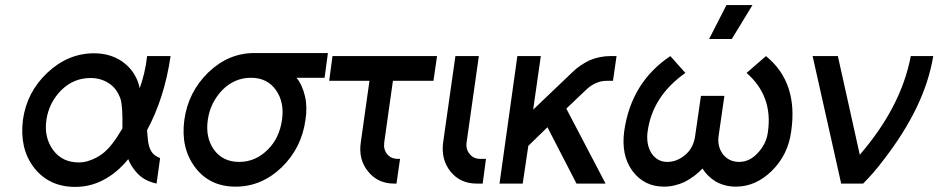

<svg xmlns="http://www.w3.org/2000/svg" viewBox="-20 -720 3680 753"><path d="M349 -511Q247 -511 166 -435Q85 -359 70 -250Q63 -195 73.5 -148Q84 -101 113 -63Q172 13 275 13Q334 13 385 -14Q412 -28 436.5 -48.5Q461 -69 483 -96Q488 -82 495.5 -70.5Q503 -59 511 -49Q526 -30 546.5 -18Q567 -6 594 0L608 -100Q597 -104 588 -110.5Q579 -117 573 -127Q567 -137 563.5 -151Q560 -165 559 -183Q559 -188 558 -194.5Q557 -201 557 -210Q591 -273 614 -345.5Q637 -418 649 -500H557Q553 -465 545.5 -433.5Q538 -402 528 -374Q526 -381 524.5 -387.5Q523 -394 521 -399Q502 -450 456 -481Q410 -511 349 -511ZM335 -414Q377 -414 409 -392Q439 -372 453 -331Q457 -318 459 -289Q461 -260 460 -216Q448 -196 438 -181Q428 -166 420 -156Q394 -121 358 -102Q341 -93 324 -88Q307 -83 289 -83Q224 -83 188 -132Q152 -182 162 -250Q172 -318 221 -367Q269 -414 335 -414Z M978 -512Q876 -512 797 -436Q718 -359 703 -250Q688 -140 745 -64Q802 12 904 12Q1006 12 1085 -64Q1163 -140 1178 -250Q1182 -275 1181.5 -298.5Q1181 -322 1176 -343Q1171 -364 1163 -382Q1155 -400 1143 -415H1253L1266 -512ZM964 -415Q1028 -415 1062 -367Q1096 -319 1086 -250Q1081 -215 1067.5 -186Q1054 -157 1030 -133Q982 -85 918 -85Q854 -85 819 -133Q785 -181 795 -250Q800 -285 814.5 -314Q829 -343 852 -367Q900 -415 964 -415Z M1284 -500 1271 -403H1429L1395 -162Q1385 -94 1424 -47Q1462 0 1526 0H1535L1549 -97H1540Q1513 -97 1498 -116Q1483 -135 1487 -162L1521 -403H1680L1694 -500Z M1766 -500 1718 -162Q1709 -94 1747 -47Q1785 0 1850 0H1873L1886 -97H1863Q1837 -97 1822 -116Q1806 -135 1810 -162L1858 -500Z M2009 -500 1939 0H2030L2052 -148L2127 -221L2241 0H2355L2201 -294L2282 -371Q2318 -403 2359 -403H2384L2398 -500H2373Q2331 -500 2291 -483Q2273 -474 2256 -462.5Q2239 -451 2224 -436L2071 -290L2101 -500Z M2609 -500Q2455 -397 2428 -205Q2422 -159 2429.5 -120.5Q2437 -82 2460 -50Q2506 12 2584 12Q2605 12 2626 7Q2647 2 2666 -7Q2685 -17 2702.5 -30Q2720 -43 2735 -59Q2745 -43 2758 -30.5Q2771 -18 2787 -8Q2823 12 2866 12Q2944 12 3007 -50Q3071 -113 3083 -205Q3111 -397 2984 -500L2908 -434Q3011 -344 2992 -205Q2989 -179 2978.5 -158Q2968 -137 2951 -119Q2919 -85 2879 -85Q2840 -85 2816 -114Q2793 -144 2798 -185L2821 -344H2729L2706 -185Q2703 -164 2694 -146Q2685 -128 2669 -114Q2636 -85 2597 -85Q2558 -85 2535 -119Q2513 -154 2520 -205Q2539 -343 2668 -434ZM2761 -567H2850L2931 -700H2829Z M3167 -500 3279 0H3365Q3386 -21 3405.5 -43.5Q3425 -66 3443 -90Q3608 -302 3640 -500H3552Q3533 -400 3483 -303.5Q3433 -207 3352 -113L3266 -500Z"/></svg>

Font: Unageo
Style: Medium-Italic
Weight: 500
Designer: Richard Sepsi
Foundry: Richard Sepsi
Version: Version 2.000